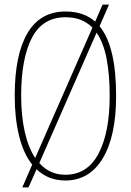

<svg xmlns="http://www.w3.org/2000/svg" viewBox="-20 -775 569 835"><path d="M120 -59Q82 -107 63 -184Q44 -261 44 -359Q44 -537 99.5 -631Q155 -725 265 -725Q344 -725 394 -681L426 -755H454L413 -661Q485 -574 485 -358Q485 -183 427 -86.5Q369 10 264 10Q190 10 139 -39L104 40H77ZM382 -655Q360 -677 331.5 -688.5Q303 -700 265 -700Q165 -700 118.5 -610Q72 -520 72 -358Q72 -272 87.5 -202.5Q103 -133 133 -88ZM264 -15Q360 -15 408.5 -107Q457 -199 457 -358Q457 -450 443.5 -520Q430 -590 400 -633L151 -66Q196 -15 264 -15Z"/></svg>

Font: Noto Serif Tamil ExtraCondensed Thin
Style: Regular
Weight: 100
Width: 2
Designer: Indian Type Foundry, Tom Grace, and the Monotype Design Team
Foundry: Monotype Imaging Inc.
Version: Version 2.004; ttfautohint (v1.8.4.7-5d5b)